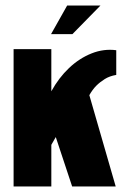

<svg xmlns="http://www.w3.org/2000/svg" viewBox="-20 -672 460 692"><path d="M29 0V-495H165V-343Q192 -392 229 -427Q266 -462 310 -479.5Q354 -497 399 -491V-402Q375 -398 357.5 -387Q340 -376 327 -363Q320 -356 313.5 -347Q307 -338 302 -329L397 0H240L181 -178Q177 -172 173 -164Q169 -156 165 -150V0ZM164 -549 222 -652H342L241 -549Z"/></svg>

Font: Alumni Sans ExtraBold
Style: Regular
Weight: 800
Designer: Robert E. Leuschke
Foundry: Robert E. Leuschke
Version: Version 1.018